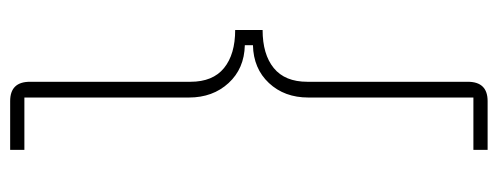

<svg xmlns="http://www.w3.org/2000/svg" viewBox="-321 -515 980 378"><g transform="rotate(-90 169.0 -326.0)"><path d="M63 144V116H166V-209Q166 -256 194.5 -286.5Q223 -317 269 -318V-334Q223 -335 194.5 -366Q166 -397 166 -444V-768H63V-796H159Q197 -796 197 -757V-441Q197 -397 224 -375Q251 -353 299 -353V-299Q251 -299 224 -277Q197 -255 197 -211V105Q197 144 159 144Z"/></g></svg>

Font: IBM Plex Sans JP ExtraLight
Style: Regular
Weight: 200
Designer: Mike Abbink; Paul van der Laan; Pieter van Rosmalen; Wujin Sim; Yejin Wi; Jinhee Kim; Boomi Park; Yona Kim; Kichan Ma
Foundry: Sandoll Inc.
Version: Version 1.001